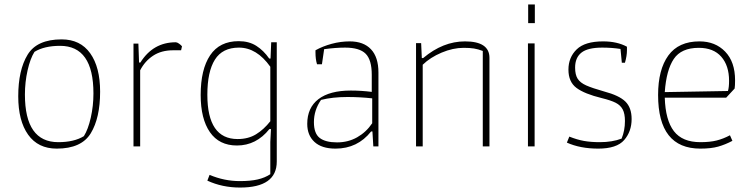

<svg xmlns="http://www.w3.org/2000/svg" viewBox="-20 -658 3373 863"><path d="M62 -225Q62 -343 104 -412Q146 -481 257 -481Q341 -481 385.5 -418.5Q430 -356 430 -246Q430 -128 388 -59Q346 10 235 10Q151 10 106.5 -52.5Q62 -115 62 -225ZM357 -46Q376 -76 388 -129Q400 -182 400 -238Q400 -452 250 -452Q179 -452 135 -425Q116 -395 104 -342Q92 -289 92 -233Q92 -19 242 -19Q313 -19 357 -46Z M580 -462H602L605 -377H611Q668 -468 770 -468Q776 -468 784.5 -462Q793 -456 798 -450L794 -432H758Q705 -432 668 -407.5Q631 -383 610 -342V0H580Z M912 154 922 128Q988 156 1058 156Q1106 156 1138.5 148.5Q1171 141 1195 125V-20L1198 -78H1191Q1132 -4 1045 -4Q965 -4 923.5 -64Q882 -124 882 -231Q882 -346 924.5 -409.5Q967 -473 1053 -473Q1099 -473 1132 -452Q1165 -431 1190 -395H1196L1199 -468H1224V68Q1224 185 1059 185Q979 185 912 154ZM1195 -113V-358Q1134 -444 1054 -444Q980 -444 946 -390Q912 -336 912 -232Q912 -33 1048 -33Q1096 -33 1131 -54.5Q1166 -76 1195 -113Z M1361 -101Q1361 -174 1411.5 -212.5Q1462 -251 1557 -251Q1603 -251 1651 -245V-322Q1651 -389 1623.5 -416.5Q1596 -444 1531 -444Q1489 -444 1437 -437L1427 -369H1405Q1398 -391 1398 -423V-432Q1430 -450 1470.5 -461Q1511 -472 1552 -472Q1614 -472 1647.5 -436.5Q1681 -401 1681 -332V0H1658L1654 -67H1648Q1587 10 1488 10Q1426 10 1393.5 -20Q1361 -50 1361 -101ZM1653 -104V-216Q1598 -222 1542 -222Q1475 -222 1423 -209Q1391 -163 1391 -109Q1391 -58 1417 -38Q1443 -18 1495 -18Q1545 -18 1585.5 -41Q1626 -64 1653 -104Z M1850 -464H1873L1876 -397H1882Q1971 -472 2070 -472Q2180 -472 2180 -398V0H2150V-429Q2129 -437 2110.5 -440Q2092 -443 2064 -443Q2016 -443 1965 -421.5Q1914 -400 1880 -367V0H1850Z M2354 -638H2384V-554H2354ZM2353 -463H2383V0H2353Z M2528 -17 2539 -44Q2574 -30 2605 -24.5Q2636 -19 2676 -19Q2732 -19 2774 -35Q2789 -71 2789 -114Q2789 -147 2779 -166Q2769 -185 2747.5 -196Q2726 -207 2685 -217Q2607 -236 2571 -263Q2535 -290 2535 -345Q2535 -400 2572 -436Q2609 -472 2691 -472Q2754 -472 2798 -448V-432Q2798 -407 2789 -376H2775L2769 -438Q2730 -444 2687 -444Q2622 -444 2593.5 -421.5Q2565 -399 2565 -354Q2565 -322 2576.5 -304Q2588 -286 2615 -274Q2642 -262 2695 -247Q2763 -229 2791 -201.5Q2819 -174 2819 -123Q2819 -67 2785.5 -28.5Q2752 10 2669 10Q2588 10 2528 -17Z M2938 -231Q2938 -345 2984 -408.5Q3030 -472 3124 -472Q3195 -472 3239.5 -426Q3284 -380 3284 -297Q3284 -273 3282 -260L3244 -219H2968Q2971 -118 3009 -68.5Q3047 -19 3128 -19Q3171 -19 3201 -26.5Q3231 -34 3261 -50L3272 -25Q3240 -8 3208 1Q3176 10 3128 10Q2938 10 2938 -231ZM3252 -249Q3257 -265 3257 -295Q3257 -363 3222 -403Q3187 -443 3121 -443Q3042 -443 3008.5 -393Q2975 -343 2968 -244Z"/></svg>

Font: Athiti ExtraLight
Style: Regular
Weight: 250
Version: Version 1.032